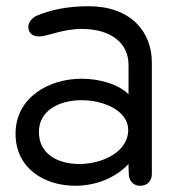

<svg xmlns="http://www.w3.org/2000/svg" viewBox="-20 -589 575 617"><path d="M105 -165C105 -235 172 -267 242 -267C316 -267 392 -232 392 -171C392 -102 311 -62 235 -62C167 -62 105 -93 105 -165ZM99 -539C82 -532 71 -516 71 -503C71 -480 88 -472 105 -472C136 -472 178 -496 243 -496C337 -496 393 -450 393 -381V-286C360 -319 299 -336 242 -336C137 -336 30 -276 30 -159C30 -47 124 8 222 8C286 8 350 -16 393 -62C393 -53 393 -47 394 -28C395 -9 407 8 431 8C455 8 468 -10 468 -29V-388C468 -489 398 -569 265 -569C196 -569 143 -557 99 -539Z"/></svg>

Font: Numismatica Pro
Style: Regular
Weight: 400
Designer: Chris Hopkins
Foundry: Edward C. D. Hopkins
Version: Version 2.19D